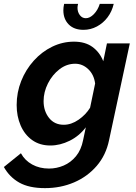

<svg xmlns="http://www.w3.org/2000/svg" viewBox="-70 -748 701 991"><path d="M162 223Q80 223 29.5 194.5Q-21 166 -50 114L38 43Q58 80 96 101Q134 122 183 122Q222 122 258.5 106.5Q295 91 322 58.5Q349 26 359 -25L373 -91Q339 -46 289.5 -21.5Q240 3 190 3Q135 3 96 -25Q57 -53 36.5 -100.5Q16 -148 16 -206Q16 -271 39.5 -330Q63 -389 104.5 -435Q146 -481 199.5 -507Q253 -533 312 -533Q370 -533 407.5 -505.5Q445 -478 463 -432L482 -524H600L493 -25Q477 53 429 108.5Q381 164 312 193.5Q243 223 162 223ZM259 -104Q298 -104 335.5 -130Q373 -156 395 -192L421 -317Q415 -363 385.5 -391Q356 -419 318 -419Q274 -419 237 -390.5Q200 -362 177.5 -317.5Q155 -273 155 -226Q155 -175 183 -139.5Q211 -104 259 -104ZM373 -654Q394 -654 414.5 -675Q435 -696 445 -728H517Q508 -689 485.5 -659Q463 -629 430.5 -611.5Q398 -594 361 -594Q312 -594 284.5 -622Q257 -650 257 -695Q257 -710 261 -728H333Q330 -716 330 -708Q330 -686 342 -670Q354 -654 373 -654Z"/></svg>

Font: Raleway
Style: Bold Italic
Weight: 700
Italic angle: -12°
Designer: Matt McInerney, Pablo Impallari, Rodrigo Fuenzalida
Foundry: Matt McInerney, Pablo Impallari, Rodrigo Fuenzalida
Version: Version 4.101;RELEASE